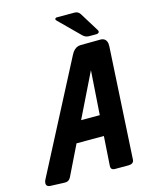

<svg xmlns="http://www.w3.org/2000/svg" viewBox="-201 -969 828 1053"><g transform="rotate(-15 213.5 -442.5)"><path d="M327.1 -885.7Q346.7 -885.3 357.4 -869.1L423.8 -761.7Q433.1 -747.6 419.9 -741.7Q415.5 -740.2 411.1 -740.2H369.1Q349.6 -740.7 335.9 -753.9L220.7 -868.2Q210.9 -877 218.3 -883.3Q220.7 -885.3 223.6 -885.7ZM208.5 -306.6H314.5L331.5 -557.6ZM151.4 -190.4 67.4 -18.6Q56.2 2.9 30.3 1L-45.9 -2Q-46.4 -2 -47.9 -2Q-79.1 -4.4 -67.4 -38.1L258.8 -666Q262.2 -672.9 267.1 -679.7Q286.1 -705.1 312.5 -705.1L424.8 -706.1Q434.1 -706.5 441.9 -703.1Q464.4 -692.9 462.9 -659.2L426.8 -21.5Q423.8 -1 397.5 0H318.4Q314.9 0 311.5 -0.5Q293 -4.4 295.9 -26.4L306.6 -190.4Z"/></g></svg>

Font: Allan
Style: Bold
Weight: 700
Version: Version 1.005